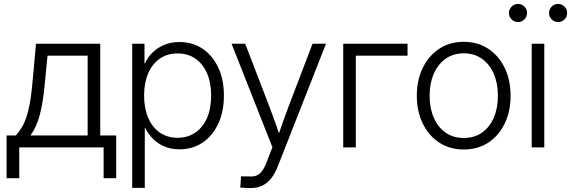

<svg xmlns="http://www.w3.org/2000/svg" viewBox="-20 -743 2879 968"><path d="M13.2 155.3V-60.1H60.1Q77.6 -80.1 90.8 -102.3Q104 -124.5 113.5 -153.3Q123 -182.1 130.1 -220.5Q137.2 -258.8 142.1 -310.1L161.6 -522.5H485.4V-60.1H565.9V155.3H502.4V0H77.1V155.3ZM133.8 -60.1H421.9V-462.4H219.7L204.6 -310.1Q196.8 -226.6 180.9 -165Q165 -103.5 133.8 -60.1Z M646.5 204.1V-522.5H708.5V-423.3H710.9Q724.6 -454.6 749.5 -478.8Q774.4 -502.9 808.8 -517.1Q843.3 -531.2 884.3 -531.2Q950.7 -531.2 1001.2 -497.3Q1051.8 -463.4 1080.3 -402.6Q1108.9 -341.8 1108.9 -260.7Q1108.9 -180.2 1080.3 -119.1Q1051.8 -58.1 1001.5 -24.2Q951.2 9.8 884.3 9.8Q843.3 9.8 809.8 -4.2Q776.4 -18.1 751.7 -42.5Q727.1 -66.9 711.9 -98.6H710V204.1ZM876 -48.3Q925.8 -48.3 963.9 -74Q1002 -99.6 1023.2 -147.2Q1044.4 -194.8 1044.4 -261.2Q1044.4 -327.1 1023.2 -374.8Q1002 -422.4 964.1 -448Q926.3 -473.6 876 -473.6Q823.7 -473.6 785.6 -447.3Q747.6 -420.9 727.1 -373Q706.5 -325.2 706.5 -261.2Q706.5 -197.3 727.1 -149.2Q747.6 -101.1 785.6 -74.7Q823.7 -48.3 876 -48.3Z M1191.4 202.6 1195.3 146 1234.4 146.5Q1256.3 148.4 1272 142.6Q1287.6 136.7 1300.3 120.4Q1313 104 1324.2 74.7L1353.5 -0.5L1147.5 -522.5H1216.3L1339.8 -201.2Q1355 -161.6 1368.7 -122.6Q1382.3 -83.5 1396 -44.4H1377.4Q1390.6 -83.5 1404.5 -122.6Q1418.5 -161.6 1433.1 -201.2L1555.7 -522.5H1623.5L1380.4 96.2Q1365.7 133.3 1346.2 157.5Q1326.7 181.6 1301.3 193.4Q1275.9 205.1 1242.7 205.1Q1228.5 205.1 1216.1 204.3Q1203.6 203.6 1191.4 202.6Z M2034.7 -522.5V-462.4H1773.9V0H1710.4V-522.5Z M2318.4 10.7Q2248 10.7 2194.8 -23.9Q2141.6 -58.6 2111.6 -119.9Q2081.5 -181.2 2081.5 -260.3Q2081.5 -339.8 2111.6 -401.1Q2141.6 -462.4 2194.8 -497.3Q2248 -532.2 2318.4 -532.2Q2388.2 -532.2 2441.4 -497.3Q2494.6 -462.4 2524.4 -401.1Q2554.2 -339.8 2554.2 -260.3Q2554.2 -181.2 2524.4 -119.9Q2494.6 -58.6 2441.7 -23.9Q2388.7 10.7 2318.4 10.7ZM2318.4 -47.4Q2371.6 -47.4 2410.2 -74.5Q2448.7 -101.6 2469.5 -149.7Q2490.2 -197.8 2490.2 -260.3Q2490.2 -322.8 2469.5 -370.8Q2448.7 -418.9 2410.2 -446.5Q2371.6 -474.1 2318.4 -474.1Q2265.1 -474.1 2226.6 -446.8Q2188 -419.4 2167 -371.1Q2146 -322.8 2146 -260.3Q2146 -197.8 2167 -149.7Q2188 -101.6 2226.6 -74.5Q2265.1 -47.4 2318.4 -47.4Z M2660.6 0V-522.5H2724.1V0ZM2793.9 -631.8Q2774.9 -631.8 2761.5 -645.3Q2748 -658.7 2748 -677.7Q2748 -696.3 2761.5 -709.7Q2774.9 -723.1 2793.9 -723.1Q2813 -723.1 2826.2 -709.7Q2839.4 -696.3 2839.4 -677.7Q2839.4 -658.7 2826.2 -645.3Q2813 -631.8 2793.9 -631.8ZM2591.8 -631.8Q2572.8 -631.8 2559.3 -645.3Q2545.9 -658.7 2545.9 -677.7Q2545.9 -696.3 2559.6 -709.7Q2573.2 -723.1 2591.8 -723.1Q2610.8 -723.1 2624 -709.7Q2637.2 -696.3 2637.2 -677.7Q2637.2 -658.7 2624 -645.3Q2610.8 -631.8 2591.8 -631.8Z"/></svg>

Font: Inter 28pt Light
Style: Regular
Weight: 300
Designer: Rasmus Andersson
Foundry: rsms
Version: Version 4.001;git-66647c0bb